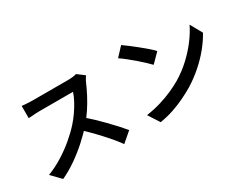

<svg xmlns="http://www.w3.org/2000/svg" viewBox="-91 -1227 2183 1741"><g transform="rotate(-30 1000.0 -357.0)"><path d="M824 -675Q819 -667 808.5 -650Q798 -633 792 -618Q772 -571 741.5 -512Q711 -453 672.5 -394.5Q634 -336 591 -287Q536 -224 468.5 -163.5Q401 -103 327 -51.5Q253 0 175 36L82 -60Q163 -91 239 -138.5Q315 -186 380 -241Q445 -296 493 -350Q527 -388 557.5 -432.5Q588 -477 612 -522Q636 -567 647 -604Q638 -604 610.5 -604Q583 -604 546.5 -604Q510 -604 470.5 -604Q431 -604 394.5 -604Q358 -604 331 -604Q304 -604 294 -604Q274 -604 251 -602.5Q228 -601 209 -599.5Q190 -598 180 -598V-726Q192 -724 213.5 -722.5Q235 -721 257 -720Q279 -719 294 -719Q306 -719 334 -719Q362 -719 399.5 -719Q437 -719 477 -719Q517 -719 554 -719Q591 -719 618 -719Q645 -719 656 -719Q687 -719 712 -722Q737 -725 751 -730ZM604 -362Q644 -330 687.5 -289Q731 -248 774 -204Q817 -160 853.5 -119.5Q890 -79 915 -49L813 39Q777 -11 729 -66Q681 -121 628 -176Q575 -231 521 -279Z M1237 -753Q1263 -735 1298 -708.5Q1333 -682 1370 -652Q1407 -622 1440 -593.5Q1473 -565 1494 -542L1403 -450Q1384 -470 1353.5 -499Q1323 -528 1287 -558.5Q1251 -589 1216 -617Q1181 -645 1153 -663ZM1123 -85Q1204 -97 1274 -118Q1344 -139 1403.5 -165.5Q1463 -192 1511 -220Q1594 -270 1663 -334.5Q1732 -399 1784 -468.5Q1836 -538 1867 -603L1936 -479Q1899 -412 1845 -346Q1791 -280 1723 -220.5Q1655 -161 1576 -112Q1525 -82 1466 -53.5Q1407 -25 1340 -2.5Q1273 20 1198 32Z"/></g></svg>

Font: Noto Sans KR SemiBold
Style: Regular
Weight: 600
Designer: Ryoko NISHIZUKA  (kana, bopomofo & ideographs); Paul D. Hunt (Latin, Greek & Cyrillic); Sandoll Communications , Soo-you
Foundry: Adobe
Version: Version 2.004-H2;hotconv 1.0.118;makeotfexe 2.5.65603